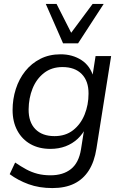

<svg xmlns="http://www.w3.org/2000/svg" viewBox="-20 -773 626 982"><path d="M248 188.9Q180.3 188.9 126.1 169.1Q71.8 149.2 29.6 117.8L57.5 58.3Q87.1 78.4 114.5 93.3Q141.9 108.1 172.2 115.9Q202.4 123.6 238.5 123.6Q302.8 123.6 343 91.6Q383.1 59.6 394.2 -8.9L412.4 -124.1L420.8 -123.1Q404.3 -88.4 377.5 -63.3Q350.7 -38.2 315.4 -24.8Q280 -11.5 237.8 -11.5Q179.8 -11.5 136.4 -35.7Q92.9 -60 68.7 -105Q44.4 -149.9 44.4 -210.3Q44.4 -266.3 60.9 -317.8Q77.3 -369.2 109 -409Q140.7 -448.8 186.2 -472Q231.7 -495.3 290.2 -495.3Q350.4 -495.3 396.2 -465.9Q442.1 -436.5 459.1 -376.1L451.7 -377L468.8 -486.3H548.4L473.3 -13.3Q462.8 54.1 434.2 98.9Q405.6 143.7 359.4 166.3Q313.2 188.9 248 188.9ZM258.8 -76.8Q315.3 -76.8 353.9 -107.1Q392.5 -137.3 412.7 -187Q432.8 -236.6 432.8 -294.1Q433.3 -358.3 398.2 -394.1Q363.1 -430 299.5 -430Q244 -430 205.1 -399.7Q166.3 -369.4 146.6 -320.3Q126.9 -271.1 126.4 -213.6Q125.9 -148.4 160.8 -112.6Q195.7 -76.8 258.8 -76.8ZM302.6 -551.3 214.2 -752.8H269.3L344.1 -605.4L453.6 -752.8H510.3L379.3 -551.3Z"/></svg>

Font: Nunito Sans 12pt ExtraLight
Style: Italic
Weight: 200
Italic angle: -9°
Designer: Vernon Adams
Foundry: Vernon Adams
Version: Version 3.101;gftools[0.9.27]